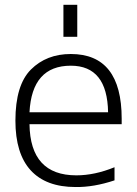

<svg xmlns="http://www.w3.org/2000/svg" viewBox="-20 -754 561 785"><path d="M100.6 -294.9H421.9Q418.9 -485.4 269.5 -485.4Q110.4 -485.4 100.6 -294.9ZM100.6 -246.1Q103.5 -37.1 292 -37.1Q367.2 -37.1 448.2 -70.3V-16.6Q363.3 11.7 289.1 10.7Q168 10.7 105.5 -57.6Q43 -126 43 -260.7Q43 -406.2 106.4 -469.7Q169.9 -533.2 269.5 -533.2Q477.5 -533.2 477.5 -268.6V-246.1ZM239.3 -603.5V-734.4H295.9V-603.5Z"/></svg>

Font: Gen Shin Gothic Light
Style: Regular
Weight: 200
Designer: [Source Han Sans]
Ryoko NISHIZUKA  (kana & ideographs); Paul D. Hunt (Latin, Greek & Cyrillic); Wenlong ZHANG  (bopomofo
Version: Version 1.002.20150607